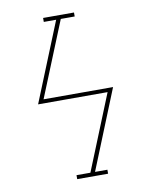

<svg xmlns="http://www.w3.org/2000/svg" viewBox="-83 -796 666 857"><g transform="rotate(-10 250.0 -367.5)"><path d="M197 0V-18H260L398 -359H83L228 -717H172V-735H312V-717H249L111 -377H426L281 -18H337V0Z"/></g></svg>

Font: Iosevka Curly Slab Thin
Style: Italic
Weight: 100
Italic angle: -9°
Monospace: yes
Designer: Belleve Invis
Foundry: Belleve Invis
Version: Version 22.1.2; ttfautohint (v1.8.4)